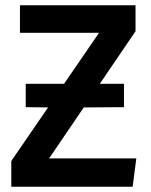

<svg xmlns="http://www.w3.org/2000/svg" viewBox="-20 -711 574 731"><path d="M167 -108H499L485 0H23V-98L163 -302L78 -303V-392H224L357 -586H56V-691H496V-592L360 -392H452V-303L299 -302Z"/></svg>

Font: FiraGO Medium
Style: Regular
Weight: 500
Designer: bBox Type
Foundry: bBox Type GmbH
Version: Version 1.001;PS 001.001;hotconv 1.0.88;makeotf.lib2.5.64775